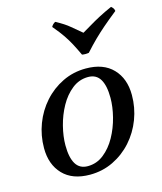

<svg xmlns="http://www.w3.org/2000/svg" viewBox="-107 -775 736 870"><g transform="rotate(-15 260.5 -340.0)"><path d="M313 -415Q271 -415 237.5 -388.5Q204 -362 181 -320.5Q158 -279 146 -231.5Q134 -184 134 -142Q134 -85 152 -55Q170 -25 208 -25V15Q126 15 81.5 -31.5Q37 -78 37 -155Q37 -214 57.5 -268Q78 -322 115.5 -364Q153 -406 203.5 -430.5Q254 -455 313 -455ZM208 -25Q250 -25 283.5 -51.5Q317 -78 340 -119.5Q363 -161 375 -208.5Q387 -256 387 -298Q387 -355 369 -385Q351 -415 313 -415V-455Q395 -455 439.5 -408.5Q484 -362 484 -285Q484 -226 463.5 -172Q443 -118 405.5 -76Q368 -34 317.5 -9.5Q267 15 208 15ZM496 -695Q502 -690 505.5 -685Q509 -680 510 -672Q471 -641 444.5 -618Q418 -595 395.5 -573Q373 -551 345 -520Q329 -517 313 -520Q298 -552 286 -574.5Q274 -597 258.5 -620Q243 -643 215 -676Q221 -688 234 -695Q275 -673 297 -654Q319 -635 345 -614Q366 -626 387.5 -639Q409 -652 435.5 -666Q462 -680 496 -695Z"/></g></svg>

Font: Poltawski Nowy
Style: Italic
Weight: 400
Italic angle: -12°
Designer: Adam Pótawski, Mateusz Machalski, Borys Kosmynka, Ania Wieluska
Foundry: Capitalics.wtf
Version: Version 1.001;gftools[0.9.25]